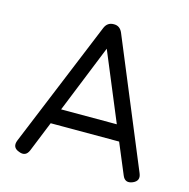

<svg xmlns="http://www.w3.org/2000/svg" viewBox="-100 -762 845 859"><g transform="rotate(15 323.0 -332.5)"><path d="M108 -23Q94 10 61 -4Q27 -16 41 -51L282 -637Q294 -665 323 -665H325Q352 -665 364 -637L607 -51Q621 -18 588 -4Q554 10 541 -23L482 -164H165ZM321 -551 194 -236H452Z"/></g></svg>

Font: Jura SemiBold
Style: Regular
Weight: 600
Designer: Daniel Johnson, Alexei Vanyashin
Foundry: Daniel Johnson
Version: Version 5.103